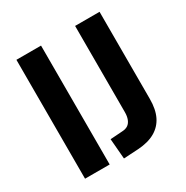

<svg xmlns="http://www.w3.org/2000/svg" viewBox="-164 -841 953 986"><g transform="rotate(-30 312.5 -347.5)"><path d="M66 0V-705H212V0ZM291 10 281 -110 353 -115Q374 -116 387 -125Q400 -134 407 -151.5Q414 -169 414 -194V-705H559V-188Q559 -127 539 -86Q519 -45 479 -22Q439 1 378 5Z"/></g></svg>

Font: Nunito Sans 10pt Condensed ExtraBold
Style: Regular
Weight: 800
Width: 3
Designer: Vernon Adams
Foundry: Vernon Adams
Version: Version 3.101;gftools[0.9.27]